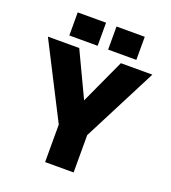

<svg xmlns="http://www.w3.org/2000/svg" viewBox="-148 -941 937 1051"><g transform="rotate(20 320.0 -415.5)"><path d="M349.5 -831H514V-696.5H349.5ZM123.5 -831H288.5V-696.5H123.5ZM236 -218.5 15.5 -650.5H198L321 -390.5L440.5 -650.5H624L402 -217.5V0H236Z"/></g></svg>

Font: Overused Grotesk ExtraBold
Style: Regular
Weight: 800
Version: Version 0.004